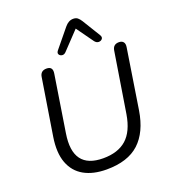

<svg xmlns="http://www.w3.org/2000/svg" viewBox="-167 -1068 1062 1199"><g transform="rotate(-20 364.0 -469.0)"><path d="M335 9Q246 9 185.5 -25Q125 -59 99.5 -127Q74 -195 90 -297L150 -673Q156 -712 196 -712Q239 -712 231 -665L172 -290Q136 -64 339 -64Q437 -64 493.5 -114Q550 -164 568 -273L632 -673Q638 -712 677 -712Q697 -712 706.5 -700Q716 -688 712 -665L650 -269Q628 -131 552 -61Q476 9 335 9ZM342 -767Q330 -755 316.5 -757Q303 -759 297 -769.5Q291 -780 302 -794L402 -916Q427 -947 459 -947Q477 -947 488 -938Q499 -929 509 -913L582 -794Q592 -778 584 -767.5Q576 -757 561 -756.5Q546 -756 534 -771L453 -884Z"/></g></svg>

Font: Nunito
Style: Italic
Weight: 400
Italic angle: -9°
Designer: Vernon Adams
Foundry: Vernon Adams
Version: Version 3.601; ttfautohint (v1.8.2.53-6de2)